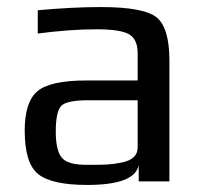

<svg xmlns="http://www.w3.org/2000/svg" viewBox="-20 -514 578 544"><path d="M460 0H373V-46Q362 10 227 10Q127 10 88.5 -20.5Q50 -51 50 -144Q50 -225 86 -255.5Q122 -286 225 -286H370V-363Q370 -403 345.5 -417Q321 -431 253 -431Q179 -431 87 -419V-485Q186 -494 266 -494Q388 -494 424 -464.5Q460 -435 460 -342ZM370 -96V-230H231Q169 -230 153.5 -214Q138 -198 138 -141Q138 -89 154.5 -68Q171 -47 224 -47H242Q268 -47 285.5 -48Q303 -49 325 -53.5Q347 -58 358.5 -68.5Q370 -79 370 -96Z"/></svg>

Font: Play
Style: Regular
Weight: 400
Designer: Jonas Hecksher
Foundry: Jonas Hecksher, Playtypeª, e-types AS
Version: Version 1.002